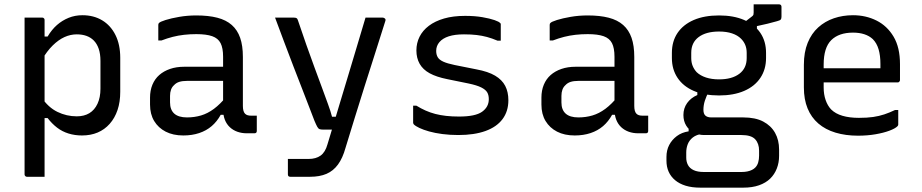

<svg xmlns="http://www.w3.org/2000/svg" viewBox="-20 -613 4240 883"><path d="M93 -532Q108 -532 121 -532Q134 -532 147 -532Q160 -532 174 -532Q178 -532 180 -530.5Q182 -529 183.5 -527Q185 -525 185 -521Q185 -431 185 -341Q185 -251 185 -160.5Q185 -70 185 20Q185 110 185 200Q171 200 158 200Q145 200 132 200Q119 200 104 200Q101 200 98.5 198.5Q96 197 94.5 194.5Q93 192 93 189Q93 111 93 33.5Q93 -44 93 -121.5Q93 -199 93 -276.5Q93 -354 93 -431Q93 -457 93 -482Q93 -507 93 -532ZM359 -543Q411 -543 450 -519.5Q489 -496 511 -452Q533 -408 533 -347V-191Q533 -144 520.5 -107Q508 -70 484.5 -43.5Q461 -17 429 -3.5Q397 10 357 10Q324 10 295 1Q266 -8 242.5 -26Q219 -44 199 -70H171V-165Q202 -119 244 -98.5Q286 -78 333 -78Q367 -78 391 -92.5Q415 -107 428.5 -136Q442 -165 442 -205V-333Q442 -365 434 -388.5Q426 -412 411 -427Q397 -441 377.5 -448Q358 -455 333 -455Q304 -455 276.5 -442.5Q249 -430 222.5 -404Q196 -378 172 -337V-445H199Q218 -477 242 -498Q266 -519 295.5 -531Q325 -543 359 -543Z M1097 -351Q1097 -323 1097 -295Q1097 -267 1097 -238.5Q1097 -210 1097 -182Q1097 -154 1097 -126Q1097 -113 1099.5 -104Q1102 -95 1107 -90Q1112 -85 1119 -83Q1126 -81 1136 -81Q1138 -81 1140.5 -81Q1143 -81 1146 -81H1161Q1161 -63 1161 -46Q1161 -29 1161 -11Q1161 -5 1158 -2.5Q1155 0 1150 0Q1145 0 1134.5 0Q1124 0 1115 0Q1092 0 1072 -7Q1052 -14 1037 -28Q1022 -42 1014 -62.5Q1006 -83 1006 -111Q1006 -146 1006 -183.5Q1006 -221 1006 -256Q1006 -272 1006 -288Q1006 -304 1006 -320Q1006 -336 1006 -352Q1006 -392 994.5 -414.5Q983 -437 956 -446.5Q929 -456 883 -456Q854 -456 827 -453Q800 -450 774.5 -443.5Q749 -437 723 -427H708Q708 -445 708 -463Q708 -481 708 -499Q708 -502 709 -504Q710 -506 711 -507Q716 -513 741.5 -521Q767 -529 804.5 -535.5Q842 -542 883 -542Q939 -542 979.5 -531.5Q1020 -521 1046 -498Q1072 -475 1084.5 -439Q1097 -403 1097 -351ZM762 -142Q762 -108 781.5 -90.5Q801 -73 840 -73Q874 -73 904.5 -82Q935 -91 964 -112.5Q993 -134 1024 -172V-85H995Q978 -54 953.5 -33Q929 -12 896 -1Q863 10 823 10Q776 10 742 -7.5Q708 -25 689 -56.5Q670 -88 670 -132V-164Q670 -197 681 -223.5Q692 -250 712.5 -268Q733 -286 762 -296Q791 -306 827 -306Q862 -306 894.5 -306Q927 -306 959 -306Q991 -306 1024 -306Q1033 -306 1036.5 -295.5Q1040 -285 1041 -270Q1042 -255 1042 -241Q1005 -241 973.5 -241Q942 -241 910 -241Q878 -241 840 -241Q819 -241 804.5 -236.5Q790 -232 780 -221Q771 -213 766.5 -200.5Q762 -188 762 -172Z M1740 -532Q1745 -532 1750 -528Q1755 -524 1752 -516Q1728 -439 1704 -364.5Q1680 -290 1657 -217Q1634 -144 1612 -73Q1590 -2 1569 67Q1556 114 1534.5 143.5Q1513 173 1481.5 186.5Q1450 200 1406 200Q1395 200 1380 200Q1365 200 1351.5 200Q1338 200 1328 200Q1318 200 1315 200Q1310 200 1307 197.5Q1304 195 1304 189V118H1319Q1340 118 1359.5 118Q1379 118 1399 118Q1433 118 1454.5 102.5Q1476 87 1486 51Q1493 28 1507 -18.5Q1521 -65 1539.5 -127Q1558 -189 1579 -258Q1600 -327 1621 -398Q1642 -469 1661 -532Q1670 -532 1679.5 -532Q1689 -532 1699 -532Q1709 -532 1719 -532Q1729 -532 1740 -532ZM1331 -532Q1340 -532 1344 -529.5Q1348 -527 1350 -520Q1370 -461 1389 -406.5Q1408 -352 1426.5 -302.5Q1445 -253 1460.5 -210.5Q1476 -168 1488.5 -134Q1501 -100 1507 -76H1550L1532 -17H1465Q1456 -17 1450 -19Q1444 -21 1439 -30Q1434 -39 1426 -58Q1419 -76 1404.5 -114Q1390 -152 1370.5 -202Q1351 -252 1329 -309Q1307 -366 1285.5 -423.5Q1264 -481 1245 -532Q1255 -532 1265.5 -532Q1276 -532 1287 -532Q1298 -532 1309 -532Q1320 -532 1331 -532Z M2091 -77Q2166 -77 2197 -99Q2228 -121 2228 -157Q2228 -176 2220.5 -188.5Q2213 -201 2193 -211Q2173 -221 2135 -229L2037 -249Q1987 -259 1956 -276Q1925 -293 1910 -319.5Q1895 -346 1895 -381Q1895 -415 1909.5 -444Q1924 -473 1952.5 -494.5Q1981 -516 2022.5 -528Q2064 -540 2119 -540Q2164 -540 2198.5 -534Q2233 -528 2254.5 -520.5Q2276 -513 2280 -507Q2282 -506 2282.5 -504.5Q2283 -503 2283 -502Q2283 -501 2283 -499Q2283 -480 2283 -462Q2283 -444 2283 -426H2268Q2242 -437 2219.5 -443Q2197 -449 2172 -452Q2147 -455 2114 -455Q2072 -455 2044 -446Q2016 -437 2001 -419.5Q1986 -402 1986 -379Q1986 -362 1993 -350Q2000 -338 2018.5 -329.5Q2037 -321 2071 -314L2171 -294Q2225 -284 2257 -265Q2289 -246 2303.5 -218Q2318 -190 2318 -152Q2318 -101 2291 -65Q2264 -29 2212.5 -10.5Q2161 8 2088 8Q2049 8 2014.5 3.5Q1980 -1 1953.5 -8.5Q1927 -16 1909 -24.5Q1891 -33 1883 -41Q1882 -43 1881 -44.5Q1880 -46 1880 -48Q1880 -68 1880 -88Q1880 -108 1880 -127H1895Q1916 -114 1937.5 -104.5Q1959 -95 1982 -89Q2005 -83 2032 -80Q2059 -77 2091 -77Z M2897 -351Q2897 -323 2897 -295Q2897 -267 2897 -238.5Q2897 -210 2897 -182Q2897 -154 2897 -126Q2897 -113 2899.5 -104Q2902 -95 2907 -90Q2912 -85 2919 -83Q2926 -81 2936 -81Q2938 -81 2940.5 -81Q2943 -81 2946 -81H2961Q2961 -63 2961 -46Q2961 -29 2961 -11Q2961 -5 2958 -2.5Q2955 0 2950 0Q2945 0 2934.5 0Q2924 0 2915 0Q2892 0 2872 -7Q2852 -14 2837 -28Q2822 -42 2814 -62.5Q2806 -83 2806 -111Q2806 -146 2806 -183.5Q2806 -221 2806 -256Q2806 -272 2806 -288Q2806 -304 2806 -320Q2806 -336 2806 -352Q2806 -392 2794.5 -414.5Q2783 -437 2756 -446.5Q2729 -456 2683 -456Q2654 -456 2627 -453Q2600 -450 2574.5 -443.5Q2549 -437 2523 -427H2508Q2508 -445 2508 -463Q2508 -481 2508 -499Q2508 -502 2509 -504Q2510 -506 2511 -507Q2516 -513 2541.5 -521Q2567 -529 2604.5 -535.5Q2642 -542 2683 -542Q2739 -542 2779.5 -531.5Q2820 -521 2846 -498Q2872 -475 2884.5 -439Q2897 -403 2897 -351ZM2562 -142Q2562 -108 2581.5 -90.5Q2601 -73 2640 -73Q2674 -73 2704.5 -82Q2735 -91 2764 -112.5Q2793 -134 2824 -172V-85H2795Q2778 -54 2753.5 -33Q2729 -12 2696 -1Q2663 10 2623 10Q2576 10 2542 -7.5Q2508 -25 2489 -56.5Q2470 -88 2470 -132V-164Q2470 -197 2481 -223.5Q2492 -250 2512.5 -268Q2533 -286 2562 -296Q2591 -306 2627 -306Q2662 -306 2694.5 -306Q2727 -306 2759 -306Q2791 -306 2824 -306Q2833 -306 2836.5 -295.5Q2840 -285 2841 -270Q2842 -255 2842 -241Q2805 -241 2773.5 -241Q2742 -241 2710 -241Q2678 -241 2640 -241Q2619 -241 2604.5 -236.5Q2590 -232 2580 -221Q2571 -213 2566.5 -200.5Q2562 -188 2562 -172Z M3391 -501 3439 -538Q3444 -542 3445 -545.5Q3446 -549 3446 -555Q3446 -576 3446 -582Q3446 -588 3446 -593Q3470 -593 3504.5 -593Q3539 -593 3563 -593Q3568 -593 3571 -590Q3574 -587 3574 -582V-536Q3574 -527 3570.5 -523Q3567 -519 3553.5 -515.5Q3540 -512 3510 -504L3461 -493V-463ZM3287 -542Q3354 -542 3402.5 -521Q3451 -500 3477 -461.5Q3503 -423 3503 -370V-346Q3503 -294 3477 -255Q3451 -216 3402.5 -195Q3354 -174 3287 -174Q3219 -174 3170.5 -195Q3122 -216 3096 -255Q3070 -294 3070 -346V-370Q3070 -423 3096 -461.5Q3122 -500 3170.5 -521Q3219 -542 3287 -542ZM3287 -468Q3227 -468 3193 -442.5Q3159 -417 3159 -370V-346Q3159 -326 3165.5 -310Q3172 -294 3184 -281Q3201 -265 3227 -256.5Q3253 -248 3287 -248Q3346 -248 3380 -273.5Q3414 -299 3414 -346V-370Q3414 -390 3407.5 -406Q3401 -422 3388 -435Q3372 -451 3346.5 -459.5Q3321 -468 3287 -468ZM3187 -207 3241 -195Q3228 -170 3221.5 -149.5Q3215 -129 3215 -108Q3215 -89 3224.5 -81Q3234 -73 3251 -73H3398Q3454 -73 3490 -54Q3526 -35 3544.5 -2Q3563 31 3563 75V104Q3563 135 3552.5 162Q3542 189 3522 208.5Q3502 228 3471 239Q3440 250 3398 250H3201Q3162 250 3133 241Q3104 232 3084.5 215.5Q3065 199 3055 176.5Q3045 154 3045 126V109Q3045 78 3057.5 54Q3070 30 3092.5 13Q3115 -4 3147 -9V-39L3212 2Q3183 6 3166.5 19Q3150 32 3143 50Q3136 68 3136 88V112Q3136 131 3144 146Q3152 161 3170 169.5Q3188 178 3217 178H3390Q3405 178 3417 175.5Q3429 173 3438 168.5Q3447 164 3453 158Q3463 148 3467 133.5Q3471 119 3471 103V80Q3471 47 3453 27.5Q3435 8 3390 8H3218Q3193 8 3171 -3Q3149 -14 3136 -35Q3123 -56 3123 -84Q3123 -115 3140 -139Q3157 -163 3187 -176Z M3903 -543Q3962 -543 4011 -518.5Q4060 -494 4089.5 -444.5Q4119 -395 4119 -318V-245Q4119 -242 4117.5 -239.5Q4116 -237 4114 -235.5Q4112 -234 4108 -234H3849Q3832 -234 3815 -234Q3798 -234 3782 -234H3752L3739 -299H4029Q4029 -304 4029 -309Q4029 -314 4029 -319Q4029 -358 4020.5 -386.5Q4012 -415 3994 -433Q3978 -448 3955 -455.5Q3932 -463 3903 -463Q3838 -463 3803 -428.5Q3768 -394 3768 -316V-211Q3768 -179 3777 -153Q3786 -127 3802 -110Q3822 -90 3854.5 -80.5Q3887 -71 3930 -71Q3968 -71 3995.5 -75Q4023 -79 4047 -87Q4071 -95 4096 -107H4111Q4111 -91 4111 -74Q4111 -57 4111 -40Q4111 -38 4110 -36Q4109 -34 4107 -32Q4097 -22 4070.5 -12Q4044 -2 4006.5 4.5Q3969 11 3926 11Q3869 11 3822.5 -3Q3776 -17 3743.5 -45Q3711 -73 3694 -114.5Q3677 -156 3677 -211V-315Q3677 -373 3694.5 -416Q3712 -459 3743 -487Q3774 -515 3815 -529Q3856 -543 3903 -543Z"/></svg>

Font: Recursive Monospace
Style: Regular
Weight: 400
Version: Version 1.047